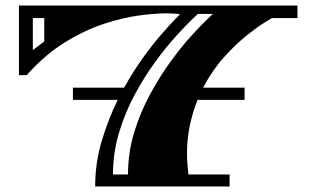

<svg xmlns="http://www.w3.org/2000/svg" viewBox="-20 -670 1146 690"><path d="M322 0Q322 -84 345.5 -163Q369 -242 403 -311H242V-355H426Q459 -414 494 -462.5Q529 -511 559.5 -546Q590 -581 608.5 -600Q627 -619 627 -619Q627 -619 613.5 -620.5Q600 -622 575 -622Q538 -622 480.5 -614.5Q423 -607 354 -584.5Q285 -562 213.5 -518Q142 -474 76 -400H48V-650H1049V-605H957Q957 -605 931.5 -589.5Q906 -574 867 -543Q828 -512 785.5 -465Q743 -418 710 -355H859V-311H690Q673 -269 662.5 -220.5Q652 -172 652 -116Q652 -98 653.5 -80.5Q655 -63 657 -43H805V0ZM386 -43H440Q440 -121 462 -193.5Q484 -266 519 -330.5Q554 -395 592.5 -448Q631 -501 666 -539.5Q701 -578 723 -599Q745 -620 745 -620H691Q691 -620 669 -599Q647 -578 612 -539.5Q577 -501 538.5 -448.5Q500 -396 465 -331.5Q430 -267 408 -194Q386 -121 386 -43ZM98 -490 139 -521V-605H98Z"/></svg>

Font: Diplomata SC
Style: Regular
Weight: 400
Designer: Eduardo Rodriguez Tunni
Foundry: Eduardo Rodriguez Tunni
Version: Version 1.002; ttfautohint (v1.8.4.7-5d5b);gftools[0.9.23]